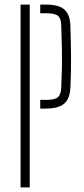

<svg xmlns="http://www.w3.org/2000/svg" viewBox="-20 -820 366 840"><path d="M70 0V-800H110V0ZM156 -345V-383H181Q220 -383 233.2 -394.5Q246.5 -406 248 -438Q250 -484.5 250.8 -523.2Q251.5 -562 250.8 -605Q250 -648 248 -707Q247.5 -739.5 233.5 -750.8Q219.5 -762 182 -762H156V-800H182Q237 -800 261.8 -778.2Q286.5 -756.5 288 -707Q290.5 -626 290.8 -563.5Q291 -501 288 -438Q286 -388.5 261 -366.8Q236 -345 181 -345Z"/></svg>

Font: Big Shoulders Stencil Text SC Thin
Style: Regular
Weight: 100
Designer: Patric King
Foundry: XO Type Co
Version: Version 2.001